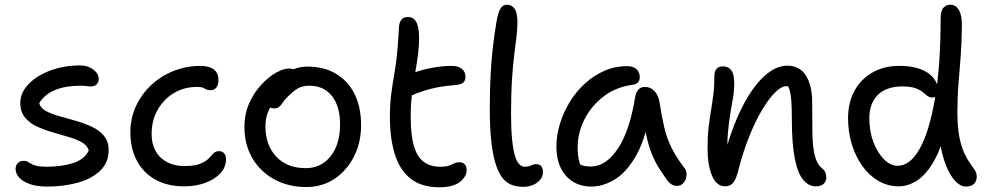

<svg xmlns="http://www.w3.org/2000/svg" viewBox="-20 -780 4189 813"><path d="M179 10Q135 10 105 -1Q75 -12 60.5 -29Q46 -46 46 -64Q46 -79 55 -89Q64 -99 81 -99Q91 -99 97.5 -95Q104 -91 112.5 -86Q121 -81 136 -77.5Q151 -74 177 -74Q241 -74 289.5 -89.5Q338 -105 356 -143Q349 -165 325.5 -178Q302 -191 269 -200.5Q236 -210 200.5 -220.5Q165 -231 135 -245Q105 -259 85.5 -283Q66 -307 66 -344Q66 -379 88 -408.5Q110 -438 146.5 -459.5Q183 -481 227 -492Q271 -503 316 -503Q343 -503 361 -494Q379 -485 388.5 -472.5Q398 -460 398 -447Q398 -432 389.5 -423Q381 -414 364 -414Q358 -414 352 -415Q346 -416 337.5 -416.5Q329 -417 317 -417Q257 -417 212.5 -398.5Q168 -380 146 -343Q151 -323 174.5 -310Q198 -297 231.5 -288Q265 -279 301 -268.5Q337 -258 368.5 -243.5Q400 -229 420 -205Q440 -181 440 -144Q440 -91 403.5 -56.5Q367 -22 308 -6Q249 10 179 10Z M760 9Q689 9 638 -19.5Q587 -48 559.5 -99.5Q532 -151 532 -220Q532 -279 555.5 -330Q579 -381 620 -419.5Q661 -458 715 -479.5Q769 -501 829 -501Q849 -501 866.5 -495.5Q884 -490 894.5 -477Q905 -464 905 -440Q905 -422 896.5 -410Q888 -398 871 -398Q860 -398 853.5 -401.5Q847 -405 839.5 -408.5Q832 -412 815 -412Q760 -412 716.5 -386Q673 -360 647.5 -315Q622 -270 622 -212Q622 -171 638.5 -141Q655 -111 686.5 -94Q718 -77 760 -77Q804 -77 827.5 -86.5Q851 -96 863 -108.5Q875 -121 884 -130.5Q893 -140 907 -140Q921 -140 929 -131Q937 -122 937 -106Q937 -72 913.5 -46.5Q890 -21 850 -6Q810 9 760 9Z M1277 12Q1201 12 1141.5 -20.5Q1082 -53 1048.5 -110.5Q1015 -168 1015 -242Q1015 -298 1035.5 -343.5Q1056 -389 1087 -422Q1118 -455 1149.5 -472.5Q1181 -490 1203 -490Q1214 -490 1221.5 -487Q1229 -484 1234 -477.5Q1239 -471 1239 -460Q1239 -440 1230.5 -424Q1222 -408 1196 -394Q1164 -375 1144 -352.5Q1124 -330 1114 -303.5Q1104 -277 1104 -246Q1104 -165 1150 -116.5Q1196 -68 1274 -68Q1340 -68 1380 -118.5Q1420 -169 1420 -253Q1420 -330 1385.5 -373.5Q1351 -417 1291 -417Q1259 -417 1240 -405Q1221 -393 1201 -373Q1185 -358 1177.5 -346Q1170 -334 1162 -327.5Q1154 -321 1141 -321Q1127 -321 1118.5 -329.5Q1110 -338 1110 -359Q1110 -382 1124.5 -406.5Q1139 -431 1163.5 -451.5Q1188 -472 1218 -485Q1248 -498 1281 -498Q1352 -498 1403 -467.5Q1454 -437 1481.5 -381.5Q1509 -326 1509 -250Q1509 -176 1478.5 -116.5Q1448 -57 1396 -22.5Q1344 12 1277 12Z M1841 13Q1764 13 1718 -24Q1672 -61 1651.5 -128Q1631 -195 1631 -284Q1631 -338 1636.5 -381Q1642 -424 1649 -463Q1656 -502 1660 -541Q1665 -588 1666.5 -617.5Q1668 -647 1670 -672Q1672 -686 1680 -697Q1688 -708 1707 -708Q1739 -708 1749 -670.5Q1759 -633 1751 -557Q1746 -517 1740.5 -486Q1735 -455 1730.5 -425.5Q1726 -396 1722.5 -363.5Q1719 -331 1719 -288Q1719 -208 1733 -161Q1747 -114 1775 -94Q1803 -74 1844 -74Q1869 -74 1882 -79Q1895 -84 1904 -88.5Q1913 -93 1926 -93Q1940 -93 1948 -84Q1956 -75 1956 -60Q1956 -32 1927 -9.5Q1898 13 1841 13ZM1720 -375Q1694 -363 1679.5 -373Q1665 -383 1665 -402Q1665 -423 1675.5 -439Q1686 -455 1727 -470Q1763 -484 1808 -492.5Q1853 -501 1892 -501Q1921 -501 1936 -488.5Q1951 -476 1951 -455Q1951 -438 1941 -430Q1931 -422 1911 -420Q1869 -417 1836.5 -411Q1804 -405 1776.5 -396Q1749 -387 1720 -375Z M2196 11Q2173 11 2151.5 4.5Q2130 -2 2112.5 -21Q2095 -40 2082 -76Q2069 -112 2061.5 -171Q2054 -230 2054 -317Q2054 -401 2057.5 -465.5Q2061 -530 2067.5 -584.5Q2074 -639 2083 -692Q2090 -730 2100 -745Q2110 -760 2127 -760Q2147 -760 2159 -743Q2171 -726 2171 -686Q2171 -658 2167 -625Q2163 -592 2157.5 -548Q2152 -504 2148 -443.5Q2144 -383 2144 -297Q2144 -232 2148.5 -188.5Q2153 -145 2160.5 -120Q2168 -95 2179 -84.5Q2190 -74 2201 -74Q2215 -74 2223 -77Q2231 -80 2236.5 -82.5Q2242 -85 2249 -85Q2267 -85 2273 -75Q2279 -65 2279 -51Q2279 -33 2267 -18.5Q2255 -4 2236 3.5Q2217 11 2196 11Z M2484 10Q2439 10 2405.5 -11Q2372 -32 2354 -70Q2336 -108 2336 -159Q2336 -207 2351 -256Q2366 -305 2393 -349Q2420 -393 2457.5 -427Q2495 -461 2540 -480.5Q2585 -500 2636 -500Q2659 -500 2674 -488Q2689 -476 2689 -452Q2689 -440 2681.5 -431.5Q2674 -423 2659 -421Q2589 -412 2536.5 -372Q2484 -332 2455 -275Q2426 -218 2426 -156Q2426 -127 2431 -103.5Q2436 -80 2453 -43L2401 -112Q2424 -89 2439.5 -82Q2455 -75 2482 -75Q2546 -75 2596.5 -151Q2647 -227 2670 -372Q2674 -391 2684 -401.5Q2694 -412 2711 -412Q2735 -412 2752 -393.5Q2769 -375 2773 -345Q2782 -287 2792.5 -241.5Q2803 -196 2823 -155.5Q2843 -115 2877 -70Q2886 -60 2887 -47Q2888 -34 2883.5 -21.5Q2879 -9 2869.5 -1Q2860 7 2847 7Q2833 7 2824 1Q2815 -5 2807 -14Q2788 -41 2771 -67.5Q2754 -94 2740 -128.5Q2726 -163 2716 -210.5Q2706 -258 2702 -323L2735 -324Q2717 -201 2677 -127.5Q2637 -54 2586 -22Q2535 10 2484 10Z M3434 9Q3404 9 3381 -18.5Q3358 -46 3345.5 -108.5Q3333 -171 3333 -272Q3333 -320 3331 -349Q3329 -378 3324.5 -395Q3320 -412 3312 -422Q3304 -432 3292 -443Q3312 -444 3326.5 -438.5Q3341 -433 3348 -418.5Q3355 -404 3356 -380Q3342 -401 3332.5 -408Q3323 -415 3309 -415Q3289 -415 3263 -389.5Q3237 -364 3209 -318Q3181 -272 3155 -208.5Q3129 -145 3109 -69Q3099 -25 3086 -8Q3073 9 3051 9Q3014 9 2995 -36Q2976 -81 2976 -151Q2976 -202 2980.5 -240Q2985 -278 2990.5 -311Q2996 -344 3000.5 -379Q3005 -414 3005 -459Q3005 -478 3014 -488.5Q3023 -499 3041 -499Q3064 -499 3076.5 -482.5Q3089 -466 3089 -428Q3089 -395 3083.5 -364Q3078 -333 3072 -297Q3066 -261 3062 -213.5Q3058 -166 3061 -102L3043 -107Q3077 -236 3121.5 -324Q3166 -412 3215.5 -457Q3265 -502 3313 -502Q3366 -502 3392.5 -460Q3419 -418 3419 -348Q3419 -270 3420 -214Q3421 -158 3430 -122Q3439 -86 3461 -67Q3471 -59 3475 -49.5Q3479 -40 3479 -27Q3479 -14 3468.5 -2.5Q3458 9 3434 9Z M3786 9Q3739 9 3699.5 -14Q3660 -37 3631.5 -77Q3603 -117 3587 -169Q3571 -221 3571 -279Q3571 -346 3598.5 -396Q3626 -446 3676 -474Q3726 -502 3791 -501Q3841 -501 3877 -487.5Q3913 -474 3932.5 -450Q3952 -426 3952 -395Q3952 -382 3945 -374.5Q3938 -367 3929 -367Q3916 -367 3907 -374Q3898 -381 3886.5 -390.5Q3875 -400 3855 -407Q3835 -414 3801 -414Q3733 -414 3697 -378Q3661 -342 3661 -279Q3661 -224 3678.5 -178Q3696 -132 3723.5 -105Q3751 -78 3781 -78Q3834 -78 3874.5 -150.5Q3915 -223 3939 -362.5Q3963 -502 3963 -701Q3963 -734 3974.5 -747Q3986 -760 4004 -760Q4028 -760 4041 -736.5Q4054 -713 4053 -668Q4052 -594 4047.5 -536.5Q4043 -479 4038.5 -424.5Q4034 -370 4034 -305Q4034 -241 4042.5 -199Q4051 -157 4063.5 -131Q4076 -105 4087.5 -89Q4099 -73 4107.5 -60Q4116 -47 4116 -31Q4116 -21 4111 -11Q4106 -1 4096 4.5Q4086 10 4070 10Q4047 10 4024.5 -14Q4002 -38 3985.5 -80Q3969 -122 3960.5 -175.5Q3952 -229 3954 -288L4000 -301Q3980 -189 3946.5 -120.5Q3913 -52 3871.5 -21.5Q3830 9 3786 9Z"/></svg>

Font: Shantell Sans
Style: Regular
Weight: 400
Designer: Stephen Nixon, Anya Danilova, Shantell Martin
Foundry: Arrow Type
Version: Version 1.008;[ac192a2d6]